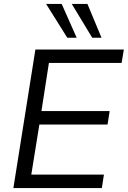

<svg xmlns="http://www.w3.org/2000/svg" viewBox="-20 -957 650 977"><path d="M48.1 0 160.1 -705H610.2L598.9 -636.9H228.9L190.9 -392H538L527.3 -323.4H180.3L139.3 -68.6H508.9L498.2 0ZM449.3 -765 345.2 -936.9H424.9L496.5 -765ZM322.4 -765 214.7 -936.9H293.9L370.1 -765Z"/></svg>

Font: Mulish ExtraLight
Style: Italic
Weight: 200
Italic angle: -9°
Designer: Vernon Adams
Foundry: Vernon Adams
Version: Version 3.603